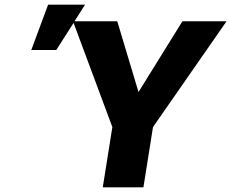

<svg xmlns="http://www.w3.org/2000/svg" viewBox="-20 -802 990 822"><path d="M114 -588H221L295 -704L461 -258L420 0H594L635 -258L950 -711H761L573 -408L482 -711H299L344 -782H186Z"/></svg>

Font: Asimov Pro
Style: UltObl
Weight: 900
Designer: Google
Version: Version 2.000980; 2014